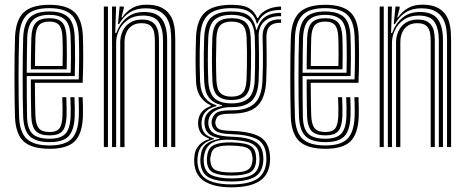

<svg xmlns="http://www.w3.org/2000/svg" viewBox="-20 -628 1995 820"><path d="M192 7.5Q117.2 7.5 82.2 -23.1Q47.2 -53.8 44 -127.8Q43 -160.2 42.4 -204.4Q41.8 -248.5 41.8 -296.8Q41.8 -345 42.4 -390.4Q43 -435.8 44.2 -470.5Q47.8 -544 82.1 -575.8Q116.5 -607.5 191 -607.5Q262.8 -607.5 296.8 -577.2Q330.8 -547 334 -473.2Q334.5 -458.2 334.9 -436.8Q335.2 -415.2 335.4 -389.2Q335.5 -363.2 334.9 -334.1Q334.2 -305 333 -274.5H129Q129.2 -248.8 129.5 -223.9Q129.8 -199 130.1 -176.4Q130.5 -153.8 131.2 -134Q132.8 -96 146 -80.1Q159.2 -64.2 192 -64.2Q221.2 -64.2 233.1 -78.9Q245 -93.5 246.8 -132Q247.5 -146 247.2 -166.9Q247 -187.8 245.8 -212.8H263.2Q264.2 -187 264.5 -166.5Q264.8 -146 264.2 -131.2Q262.2 -85.5 246.1 -67.6Q230 -49.8 192 -49.8Q150.5 -49.8 132.9 -68.4Q115.2 -87 113.5 -132.2Q113 -151.8 112.5 -178.4Q112 -205 111.9 -234Q111.8 -263 111.8 -288.8H316.2Q317.2 -316.2 317.6 -342.9Q318 -369.5 318 -393.6Q318 -417.8 317.6 -437.9Q317.2 -458 316.5 -472.8Q313.5 -540.2 283 -566.8Q252.5 -593.2 191 -593.2Q124.2 -593.2 94.5 -564.1Q64.8 -535 61.8 -469.5Q60.5 -434 59.9 -388.9Q59.2 -343.8 59.2 -296.2Q59.2 -248.8 59.9 -205.1Q60.5 -161.5 61.5 -129.2Q64.2 -62.5 94.6 -34.6Q125 -6.8 192 -6.8Q256.8 -6.8 285.1 -34.5Q313.5 -62.2 316.5 -128.8Q317 -139.8 317 -153.5Q317 -167.2 316.6 -182.5Q316.2 -197.8 315.5 -212.8H333Q334 -192.2 334.4 -169.4Q334.8 -146.5 334 -128Q330.8 -54.8 298.1 -23.6Q265.5 7.5 192 7.5ZM192 -21Q134 -21 107.8 -45.6Q81.5 -70.2 79 -130Q77.8 -164 77.2 -208.6Q76.8 -253.2 76.8 -300.9Q76.8 -348.5 77.4 -392.4Q78 -436.2 79 -468.2Q81.8 -529 108.2 -554Q134.8 -579 191 -579Q244.2 -579 270.4 -555.6Q296.5 -532.2 299 -472.2Q299.8 -456.2 300.2 -430.5Q300.8 -404.8 300.6 -372.2Q300.5 -339.8 299.2 -303H94.2Q94.2 -253 94.5 -214.1Q94.8 -175.2 95.5 -131.2Q96.2 -79.5 117.9 -57.5Q139.5 -35.5 192 -35.5Q237.5 -35.5 258.2 -55.9Q279 -76.2 281.5 -129.8Q282.2 -146 282 -167.2Q281.8 -188.5 280.5 -212.8H298Q299 -190 299.4 -168.4Q299.8 -146.8 299 -129.2Q296.2 -69.8 272.1 -45.4Q248 -21 192 -21ZM94.2 -317.5H282Q283 -349.5 283 -379.1Q283 -408.8 282.6 -432.8Q282.2 -456.8 281.5 -471.8Q279.2 -524.8 257.1 -544.6Q235 -564.5 191 -564.5Q143.8 -564.5 121.2 -542.9Q98.8 -521.2 96.2 -467.2Q95.5 -443.8 95 -402.1Q94.5 -360.5 94.2 -317.5ZM111.8 -331.8Q112 -351.8 112.1 -374.6Q112.2 -397.5 112.8 -421Q113.2 -444.5 113.8 -466.2Q115.8 -512.8 133.6 -531.5Q151.5 -550.2 191 -550.2Q229 -550.2 245.6 -532.1Q262.2 -514 264.2 -470.2Q264.8 -458.5 265.1 -437.8Q265.5 -417 265.5 -389.8Q265.5 -362.5 264.8 -331.8ZM129.5 -346.2H247.2Q248 -372.8 248 -397.2Q248 -421.8 247.6 -440.8Q247.2 -459.8 246.8 -469.8Q245 -506.8 232.2 -521.2Q219.5 -535.8 191 -535.8Q160 -535.8 146.4 -520.2Q132.8 -504.8 131.2 -465.5Q130.8 -448.2 130.4 -429.4Q130 -410.5 129.8 -389.9Q129.5 -369.2 129.5 -346.2Z M711.2 0V-458Q711.2 -477.5 708.6 -500.6Q706 -523.8 695.6 -544.6Q685.2 -565.5 662.9 -579Q640.5 -592.5 601 -592.5Q562 -592.5 534.5 -575.1Q507 -557.8 488.5 -525H483.8L491 -600H508.5L508.8 -593L498.8 -553.8H502Q520 -579.8 545.2 -593.9Q570.5 -608 606 -608Q642.5 -608 665.8 -597.4Q689 -586.8 701.9 -569.8Q714.8 -552.8 720.4 -532.9Q726 -513 727.2 -494.1Q728.5 -475.2 728.5 -461V0ZM423.5 0V-600H441V0ZM493.5 0V-446.5Q493.5 -473 503.9 -495.2Q514.2 -517.5 535 -531Q555.8 -544.5 586.5 -544.5Q612.2 -544.5 627 -535.8Q641.8 -527 648.6 -512.9Q655.5 -498.8 657.2 -482.6Q659 -466.5 659 -451.8V0H641.5V-450.8Q641.5 -467.5 639 -485.6Q636.5 -503.8 624.4 -516.4Q612.2 -529 584 -529Q560 -529 543.9 -518.2Q527.8 -507.5 519.8 -489.2Q511.8 -471 511.8 -447.8V0ZM458.5 0V-600H475.8L472.2 -486.8H476.5Q491.8 -528.5 521.8 -552.9Q551.8 -577.2 596.2 -576.8Q649.8 -576.5 671.8 -546Q693.8 -515.5 693.8 -457V0H676.2V-455Q676.2 -504 658.5 -532.8Q640.8 -561.5 590.2 -561.5Q552.5 -561.5 527 -544Q501.5 -526.5 488.8 -499.8Q476 -473 476 -445V0Z M968.5 172Q895.2 172 853.9 146.6Q812.5 121.2 809.5 64.8Q809 56.5 809.4 49.1Q809.8 41.8 810.8 35.2Q813.5 9.5 831 -8.9Q848.5 -27.2 872.8 -33.2V-36.8Q848.5 -45 838.5 -59.1Q828.5 -73.2 826.5 -92Q826 -96.8 826 -101.5Q826 -106.2 826.5 -111.2Q828.8 -134.5 842 -150.2Q855.2 -166 880 -174.8V-178.8Q855.5 -188.2 837.2 -213.2Q819 -238.2 817.2 -281Q816.2 -304.8 815.8 -326.9Q815.2 -349 815.2 -371.4Q815.2 -393.8 815.8 -418Q816.2 -442.2 817.2 -470Q820.5 -544.2 856.4 -575.9Q892.2 -607.5 968.8 -607.5Q1019.8 -607.5 1044 -592.8Q1068.2 -578 1078.5 -551H1082Q1092 -570.2 1109.9 -581Q1127.8 -591.8 1147.1 -596.1Q1166.5 -600.5 1180.5 -600V-585.8Q1137.2 -585.8 1112.9 -569.6Q1088.5 -553.5 1080 -527.8H1076.5Q1068.8 -560 1045.5 -576.6Q1022.2 -593.2 968.8 -593.2Q899.5 -593.2 868.6 -564.1Q837.8 -535 834.8 -470Q833.5 -437.2 833 -408.5Q832.5 -379.8 832.9 -349.4Q833.2 -319 834.5 -281.2Q836.8 -234.8 855.8 -210.5Q874.8 -186.2 904 -179V-174.8Q873.5 -166.8 858.6 -150.9Q843.8 -135 841.2 -111.8Q840.5 -107 840.6 -102Q840.8 -97 841.2 -91.5Q843 -73 854.1 -59Q865.2 -45 893.5 -37.2V-33.8Q863.8 -26 846.2 -9.1Q828.8 7.8 825.2 35.2Q824 42.8 823.4 49.2Q822.8 55.8 823.2 64.8Q827 117.2 863.8 138.4Q900.5 159.5 968.5 159.5Q1037.8 159.5 1074.6 138.5Q1111.5 117.5 1117.2 64.8Q1118 57 1117.9 50Q1117.8 43 1117 35Q1112.5 -15.5 1076.5 -34Q1040.5 -52.5 971.5 -54.8Q939 -56 921.6 -60.5Q904.2 -65 896.5 -72.9Q888.8 -80.8 885.5 -91.8Q884 -96.5 883.6 -102.1Q883.2 -107.8 884 -111.8Q889 -136.5 905.6 -146.9Q922.2 -157.2 968.8 -156.8Q1032 -156.2 1064.6 -184Q1097.2 -211.8 1100.8 -280Q1102.2 -313.8 1102.8 -342.9Q1103.2 -372 1102.9 -402.5Q1102.5 -433 1101.5 -471Q1100.8 -505 1120 -525.9Q1139.2 -546.8 1180.5 -545.2V-530.8Q1147.2 -531.5 1132.1 -515.8Q1117 -500 1117.8 -465Q1118.5 -431 1118.8 -401.1Q1119 -371.2 1118.6 -341.9Q1118.2 -312.5 1116.8 -280.5Q1112.5 -206.5 1078.2 -174.6Q1044 -142.8 968.8 -142.5Q939.8 -142.5 925.8 -138.8Q911.8 -135 906.9 -127.5Q902 -120 899.8 -108.5Q899.5 -106.8 899.5 -103.2Q899.5 -99.8 900.5 -96.8Q903 -87 909 -81.1Q915 -75.2 929.4 -72.5Q943.8 -69.8 971.5 -68.8Q1048.5 -66.2 1088.1 -44.6Q1127.8 -23 1132.8 35.2Q1133.5 44 1133.5 50.1Q1133.5 56.2 1132.8 64.8Q1127.8 121 1086.6 146.5Q1045.5 172 968.5 172ZM968.5 134Q1009.5 134 1035 127Q1060.5 120 1073 104.8Q1085.5 89.5 1087.8 64.8Q1088.5 58 1088.4 51.1Q1088.2 44.2 1087 35Q1084.8 9.5 1070.6 -3.9Q1056.5 -17.2 1031.5 -23Q1006.5 -28.8 971.5 -30.8Q916.5 -34.2 887.6 -18.8Q858.8 -3.2 852 35Q850.2 42.5 849.9 49.6Q849.5 56.8 850.2 65.2Q853.8 106.2 884.1 120.1Q914.5 134 968.5 134ZM968.5 121.8Q918.8 121.8 892.9 110.2Q867 98.8 864.2 65Q863.2 57.8 863.6 49.8Q864 41.8 865.2 34.8Q870.2 0.8 896.9 -10.2Q923.5 -21.2 972.2 -19.8Q1002.8 -18.8 1024.1 -14.5Q1045.5 -10.2 1058 1.1Q1070.5 12.5 1072.8 35Q1074.2 43.8 1074.2 50.5Q1074.2 57.2 1073.2 65Q1069.2 99.5 1043.1 110.6Q1017 121.8 968.5 121.8ZM968.5 108.5Q994.2 108.5 1013.1 105.6Q1032 102.8 1043.2 93.4Q1054.5 84 1057 65.2Q1059 57.2 1058.9 50.2Q1058.8 43.2 1056.5 35.2Q1054.5 17.5 1043.6 9Q1032.8 0.5 1014.4 -2.4Q996 -5.2 971.5 -6.2Q929 -8 906.4 0.6Q883.8 9.2 881 34.8Q878.2 42 877.9 50.1Q877.5 58.2 879.5 65.2Q883 92.8 905.5 100.6Q928 108.5 968.5 108.5ZM968.5 147.2Q905 147.2 872.1 129.9Q839.2 112.5 836 65.2Q835.2 56.8 835.8 49.8Q836.2 42.8 837.5 35Q841 4.8 860.2 -12Q879.5 -28.8 917 -34.8V-38.2Q885.2 -43.5 871.4 -56.9Q857.5 -70.2 854 -91.8Q853.2 -97.5 853.1 -101.5Q853 -105.5 853.5 -111.8Q855 -136.2 874.8 -153Q894.5 -169.8 927.8 -175.2V-179Q891.5 -186.8 872.9 -210.5Q854.2 -234.2 852 -282.5Q851 -310.5 850.5 -339.4Q850 -368.2 850.4 -400.1Q850.8 -432 852 -468.8Q854.8 -530 883.1 -554.5Q911.5 -579 968.8 -579Q1019 -579 1042.4 -560.9Q1065.8 -542.8 1073.8 -501.2H1077.2Q1084.5 -526 1097.1 -541.8Q1109.8 -557.5 1130.2 -565.2Q1150.8 -573 1180.5 -573.2V-558.8Q1133.2 -559.8 1107.9 -535.6Q1082.5 -511.5 1084.8 -466.8Q1086 -433.8 1086.2 -401.6Q1086.5 -369.5 1086.1 -339.6Q1085.8 -309.8 1084.5 -283Q1081.2 -218.8 1051.8 -194.4Q1022.2 -170 968.8 -170.5Q942 -170.8 920.9 -164.2Q899.8 -157.8 886.6 -145.2Q873.5 -132.8 870.5 -114.8Q869.5 -109.2 869.5 -103.2Q869.5 -97.2 870.5 -92.2Q875.2 -67.8 897.4 -56.8Q919.5 -45.8 971.5 -44Q1012.2 -43 1040.9 -35Q1069.5 -27 1085.5 -10.1Q1101.5 6.8 1103.8 35.2Q1104.8 43.5 1104.9 50Q1105 56.5 1104 65Q1099 111.2 1064.9 129.2Q1030.8 147.2 968.5 147.2ZM968.8 -186.5Q1017.2 -186.5 1041.1 -208.2Q1065 -230 1067.8 -284Q1068.8 -309 1069.2 -338.5Q1069.8 -368 1069.6 -400.8Q1069.5 -433.5 1068.2 -468Q1066 -522.8 1040.9 -543.6Q1015.8 -564.5 968.8 -564.5Q918.8 -564.5 895.4 -542.6Q872 -520.8 869.5 -467.5Q867.5 -418 867.6 -371.8Q867.8 -325.5 869.5 -283.5Q872 -231.8 895.6 -209.1Q919.2 -186.5 968.8 -186.5ZM968.8 -200.8Q929.5 -200.8 909.2 -218.9Q889 -237 887 -284.2Q885.2 -327 885.2 -374.8Q885.2 -422.5 887 -466.8Q889 -513.8 908.8 -532Q928.5 -550.2 968.8 -550.2Q1010.2 -550.2 1029.5 -531.9Q1048.8 -513.5 1050.8 -467.5Q1052 -435 1052.2 -403.4Q1052.5 -371.8 1052 -342Q1051.5 -312.2 1050.2 -284.8Q1047.8 -238 1028.2 -219.4Q1008.8 -200.8 968.8 -200.8ZM968.8 -215.2Q1000.2 -215.2 1015.5 -230.8Q1030.8 -246.2 1032.8 -286Q1034 -313.2 1034.5 -343.2Q1035 -373.2 1034.8 -404.5Q1034.5 -435.8 1033.2 -466.5Q1031.8 -505.8 1016.5 -520.8Q1001.2 -535.8 968.8 -535.8Q937 -535.8 921.5 -520.6Q906 -505.5 904.2 -465.8Q902.8 -421.5 902.6 -375.1Q902.5 -328.8 904.2 -285.2Q906 -245.2 921.9 -230.2Q937.8 -215.2 968.8 -215.2Z M1370 7.5Q1295.2 7.5 1260.2 -23.1Q1225.2 -53.8 1222 -127.8Q1221 -160.2 1220.4 -204.4Q1219.8 -248.5 1219.8 -296.8Q1219.8 -345 1220.4 -390.4Q1221 -435.8 1222.2 -470.5Q1225.8 -544 1260.1 -575.8Q1294.5 -607.5 1369 -607.5Q1440.8 -607.5 1474.8 -577.2Q1508.8 -547 1512 -473.2Q1512.5 -458.2 1512.9 -436.8Q1513.2 -415.2 1513.4 -389.2Q1513.5 -363.2 1512.9 -334.1Q1512.2 -305 1511 -274.5H1307Q1307.2 -248.8 1307.5 -223.9Q1307.8 -199 1308.1 -176.4Q1308.5 -153.8 1309.2 -134Q1310.8 -96 1324 -80.1Q1337.2 -64.2 1370 -64.2Q1399.2 -64.2 1411.1 -78.9Q1423 -93.5 1424.8 -132Q1425.5 -146 1425.2 -166.9Q1425 -187.8 1423.8 -212.8H1441.2Q1442.2 -187 1442.5 -166.5Q1442.8 -146 1442.2 -131.2Q1440.2 -85.5 1424.1 -67.6Q1408 -49.8 1370 -49.8Q1328.5 -49.8 1310.9 -68.4Q1293.2 -87 1291.5 -132.2Q1291 -151.8 1290.5 -178.4Q1290 -205 1289.9 -234Q1289.8 -263 1289.8 -288.8H1494.2Q1495.2 -316.2 1495.6 -342.9Q1496 -369.5 1496 -393.6Q1496 -417.8 1495.6 -437.9Q1495.2 -458 1494.5 -472.8Q1491.5 -540.2 1461 -566.8Q1430.5 -593.2 1369 -593.2Q1302.2 -593.2 1272.5 -564.1Q1242.8 -535 1239.8 -469.5Q1238.5 -434 1237.9 -388.9Q1237.2 -343.8 1237.2 -296.2Q1237.2 -248.8 1237.9 -205.1Q1238.5 -161.5 1239.5 -129.2Q1242.2 -62.5 1272.6 -34.6Q1303 -6.8 1370 -6.8Q1434.8 -6.8 1463.1 -34.5Q1491.5 -62.2 1494.5 -128.8Q1495 -139.8 1495 -153.5Q1495 -167.2 1494.6 -182.5Q1494.2 -197.8 1493.5 -212.8H1511Q1512 -192.2 1512.4 -169.4Q1512.8 -146.5 1512 -128Q1508.8 -54.8 1476.1 -23.6Q1443.5 7.5 1370 7.5ZM1370 -21Q1312 -21 1285.8 -45.6Q1259.5 -70.2 1257 -130Q1255.8 -164 1255.2 -208.6Q1254.8 -253.2 1254.8 -300.9Q1254.8 -348.5 1255.4 -392.4Q1256 -436.2 1257 -468.2Q1259.8 -529 1286.2 -554Q1312.8 -579 1369 -579Q1422.2 -579 1448.4 -555.6Q1474.5 -532.2 1477 -472.2Q1477.8 -456.2 1478.2 -430.5Q1478.8 -404.8 1478.6 -372.2Q1478.5 -339.8 1477.2 -303H1272.2Q1272.2 -253 1272.5 -214.1Q1272.8 -175.2 1273.5 -131.2Q1274.2 -79.5 1295.9 -57.5Q1317.5 -35.5 1370 -35.5Q1415.5 -35.5 1436.2 -55.9Q1457 -76.2 1459.5 -129.8Q1460.2 -146 1460 -167.2Q1459.8 -188.5 1458.5 -212.8H1476Q1477 -190 1477.4 -168.4Q1477.8 -146.8 1477 -129.2Q1474.2 -69.8 1450.1 -45.4Q1426 -21 1370 -21ZM1272.2 -317.5H1460Q1461 -349.5 1461 -379.1Q1461 -408.8 1460.6 -432.8Q1460.2 -456.8 1459.5 -471.8Q1457.2 -524.8 1435.1 -544.6Q1413 -564.5 1369 -564.5Q1321.8 -564.5 1299.2 -542.9Q1276.8 -521.2 1274.2 -467.2Q1273.5 -443.8 1273 -402.1Q1272.5 -360.5 1272.2 -317.5ZM1289.8 -331.8Q1290 -351.8 1290.1 -374.6Q1290.2 -397.5 1290.8 -421Q1291.2 -444.5 1291.8 -466.2Q1293.8 -512.8 1311.6 -531.5Q1329.5 -550.2 1369 -550.2Q1407 -550.2 1423.6 -532.1Q1440.2 -514 1442.2 -470.2Q1442.8 -458.5 1443.1 -437.8Q1443.5 -417 1443.5 -389.8Q1443.5 -362.5 1442.8 -331.8ZM1307.5 -346.2H1425.2Q1426 -372.8 1426 -397.2Q1426 -421.8 1425.6 -440.8Q1425.2 -459.8 1424.8 -469.8Q1423 -506.8 1410.2 -521.2Q1397.5 -535.8 1369 -535.8Q1338 -535.8 1324.4 -520.2Q1310.8 -504.8 1309.2 -465.5Q1308.8 -448.2 1308.4 -429.4Q1308 -410.5 1307.8 -389.9Q1307.5 -369.2 1307.5 -346.2Z M1889.2 0V-458Q1889.2 -477.5 1886.6 -500.6Q1884 -523.8 1873.6 -544.6Q1863.2 -565.5 1840.9 -579Q1818.5 -592.5 1779 -592.5Q1740 -592.5 1712.5 -575.1Q1685 -557.8 1666.5 -525H1661.8L1669 -600H1686.5L1686.8 -593L1676.8 -553.8H1680Q1698 -579.8 1723.2 -593.9Q1748.5 -608 1784 -608Q1820.5 -608 1843.8 -597.4Q1867 -586.8 1879.9 -569.8Q1892.8 -552.8 1898.4 -532.9Q1904 -513 1905.2 -494.1Q1906.5 -475.2 1906.5 -461V0ZM1601.5 0V-600H1619V0ZM1671.5 0V-446.5Q1671.5 -473 1681.9 -495.2Q1692.2 -517.5 1713 -531Q1733.8 -544.5 1764.5 -544.5Q1790.2 -544.5 1805 -535.8Q1819.8 -527 1826.6 -512.9Q1833.5 -498.8 1835.2 -482.6Q1837 -466.5 1837 -451.8V0H1819.5V-450.8Q1819.5 -467.5 1817 -485.6Q1814.5 -503.8 1802.4 -516.4Q1790.2 -529 1762 -529Q1738 -529 1721.9 -518.2Q1705.8 -507.5 1697.8 -489.2Q1689.8 -471 1689.8 -447.8V0ZM1636.5 0V-600H1653.8L1650.2 -486.8H1654.5Q1669.8 -528.5 1699.8 -552.9Q1729.8 -577.2 1774.2 -576.8Q1827.8 -576.5 1849.8 -546Q1871.8 -515.5 1871.8 -457V0H1854.2V-455Q1854.2 -504 1836.5 -532.8Q1818.8 -561.5 1768.2 -561.5Q1730.5 -561.5 1705 -544Q1679.5 -526.5 1666.8 -499.8Q1654 -473 1654 -445V0Z"/></svg>

Font: Big Shoulders Inline Display Thin SemiBold
Style: Regular
Weight: 600
Version: Version 2.002